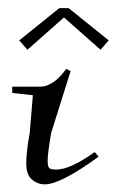

<svg xmlns="http://www.w3.org/2000/svg" viewBox="-20 -453 293 482"><path d="M28.3 -351.6 128.9 -432.6H152.3L252.9 -351.6L232.4 -328.1L140.6 -409.2L48.8 -328.1ZM10.7 -219.7V-235.4H82Q113.3 -236.3 143.6 -276.4L146.5 -280.3L157.2 -274.4L108.4 -119.1Q99.6 -67.4 99.6 -49.8Q99.6 -35.2 103.5 -31.2Q107.4 -27.3 121.1 -27.3Q156.2 -27.3 217.8 -71.3L227.5 -59.6Q131.8 9.8 92.8 9.8Q74.2 9.8 60.1 -2.4Q45.9 -14.6 45.9 -43Q45.9 -71.3 54.7 -120.1L62.5 -213.9Z"/></svg>

Font: Kleymisska
Style: Regular
Weight: 500
Italic angle: -8°
Designer: gluk
Foundry: gluk
Version: Version 0.298